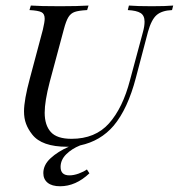

<svg xmlns="http://www.w3.org/2000/svg" viewBox="-20 -510 635 682"><path d="M595.2 -490.3 591.1 -474.2Q554.8 -472.6 536.3 -456.5Q517.7 -440.3 505.6 -396.8L462.9 -234.7Q433.9 -123.4 383.9 -63.7Q337.1 -8.9 264.5 6.5Q234.7 18.5 214.9 38.3Q195.2 58.1 195.2 83.1Q195.2 112.9 226.6 112.9Q241.9 112.9 259.7 106.5Q277.4 100 288.7 91.9L297.6 105.6Q249.2 151.6 193.5 151.6Q164.5 151.6 149.2 139.1Q133.9 126.6 133.9 104.8Q133.9 75.8 159.7 52Q185.5 28.2 224.2 11.3H218.5Q128.2 11.3 94.4 -32.3Q79.8 -50.8 72.6 -70.2Q65.3 -89.5 65.3 -114.5Q65.3 -154.8 86.3 -232.3L132.3 -404.8Q138.7 -432.3 138.7 -443.5Q138.7 -461.3 127 -466.9Q115.3 -472.6 84.7 -474.2L89.5 -490.3Q121.8 -487.9 193.5 -487.9Q255.6 -487.9 294.4 -490.3L289.5 -474.2Q259.7 -472.6 245.6 -467.7Q231.5 -462.9 223 -449.2Q214.5 -435.5 206.5 -404.8L156.5 -218.5Q138.7 -150 138.7 -109.7Q138.7 -65.3 160.5 -41.1Q182.3 -16.9 233.9 -16.9Q318.5 -16.9 367.3 -71.8Q416.1 -126.6 441.9 -225.8L487.9 -396.8Q493.5 -416.9 493.5 -433.1Q493.5 -454.8 479.4 -463.7Q465.3 -472.6 433.9 -474.2L437.9 -490.3Q466.9 -487.9 519.4 -487.9Q568.5 -487.9 595.2 -490.3Z"/></svg>

Font: Playfair Display SC
Style: Italic
Weight: 400
Italic angle: -14°
Designer: Claus Eggers Sørensen
Foundry: Claus Eggers Sørensen
Version: Version 1.202; ttfautohint (v1.6)